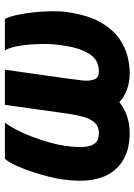

<svg xmlns="http://www.w3.org/2000/svg" viewBox="100 -650 562 803"><g transform="rotate(-90 381.5 -249.0)"><path d="M223 12Q198 12 168.5 6Q139 0 110.5 -17Q82 -34 60.5 -65Q39 -96 30.5 -146Q22 -196 32 -269Q35 -293 43.5 -326Q52 -359 63.5 -394.5Q75 -430 89 -461Q103 -492 118 -510H270Q255 -491 239 -460Q223 -429 209.5 -393Q196 -357 186.5 -322.5Q177 -288 173 -261Q166 -211 168 -182Q170 -153 179 -139Q188 -125 200.5 -121Q213 -117 226 -117Q254 -117 270 -135Q286 -153 294 -182.5Q302 -212 307 -246L344 -510H491L453 -241Q449 -214 446 -185.5Q443 -157 450 -137Q457 -117 483 -117Q500 -117 516.5 -122.5Q533 -128 547.5 -144Q562 -160 574.5 -192.5Q587 -225 594 -279Q599 -310 598.5 -354.5Q598 -399 592 -442Q586 -485 572 -510H703Q713 -492 720 -459.5Q727 -427 731 -389.5Q735 -352 735.5 -315Q736 -278 732 -251Q720 -164 690 -111.5Q660 -59 622 -32.5Q584 -6 546 3Q508 12 480 12Q437 12 406.5 0Q376 -12 355 -31Q330 -11 297.5 0.5Q265 12 223 12Z"/></g></svg>

Font: Finlandica
Style: Italic
Weight: 400
Italic angle: -8°
Designer: Niklas Ekholm, Juho Hiilivirta, Jaakko Suomalainen
Foundry: Helsinki Type Studio
Version: Version 1.064